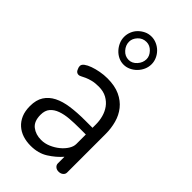

<svg xmlns="http://www.w3.org/2000/svg" viewBox="-238 -838 914 914"><g transform="rotate(45 219.0 -380.5)"><path d="M198 -479Q248 -479 282.5 -463Q317 -447 338.5 -420Q360 -393 369.5 -358Q379 -323 379 -286V-26Q379 -15 370 -7.5Q361 0 347 0Q334 0 325.5 -7.5Q317 -15 317 -26V-70Q291 -40 254 -16.5Q217 7 166 7Q137 7 112.5 -1Q88 -9 69.5 -25.5Q51 -42 40.5 -66.5Q30 -91 30 -125Q30 -166 47 -192.5Q64 -219 94.5 -234.5Q125 -250 168 -256Q211 -262 263 -262H314V-286Q314 -310 307.5 -334Q301 -358 287 -377.5Q273 -397 250.5 -409.5Q228 -422 196 -422Q171 -422 153.5 -417.5Q136 -413 123.5 -407.5Q111 -402 103 -397.5Q95 -393 89 -393Q76 -393 69.5 -405Q63 -417 63 -428Q63 -438 75 -447Q87 -456 106.5 -463Q126 -470 150 -474.5Q174 -479 198 -479ZM314 -217H272Q237 -217 205.5 -214.5Q174 -212 149 -203Q124 -194 109.5 -177Q95 -160 95 -131Q95 -87 120 -67.5Q145 -48 182 -48Q206 -48 229.5 -58Q253 -68 272 -83.5Q291 -99 302.5 -117.5Q314 -136 314 -153ZM206 -768Q224 -768 241 -760.5Q258 -753 271 -740Q284 -727 291.5 -710Q299 -693 299 -675Q299 -656 291.5 -639Q284 -622 271 -608.5Q258 -595 241 -587Q224 -579 206 -579Q187 -579 170.5 -587Q154 -595 141.5 -608.5Q129 -622 121.5 -639Q114 -656 114 -675Q114 -693 121 -710Q128 -727 140.5 -739.5Q153 -752 169.5 -760Q186 -768 206 -768ZM265 -675Q265 -696 247.5 -714.5Q230 -733 207 -733Q181 -733 164 -714.5Q147 -696 147 -675Q147 -651 164.5 -631.5Q182 -612 207 -612Q230 -612 247.5 -631.5Q265 -651 265 -675Z"/></g></svg>

Font: Dosis
Style: Book
Weight: 400
Designer: EdgarTolentino, PabloImpallari, IginoMarini
Foundry: EdgarTolentino, PabloImpallari, IginoMarini
Version: Version 1.007